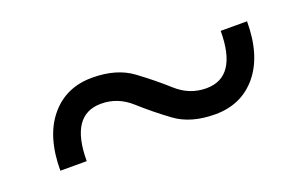

<svg xmlns="http://www.w3.org/2000/svg" viewBox="-35 -450 570 356"><g transform="rotate(-20 250.0 -272.0)"><path d="M40 -201Q40 -268 71 -305.5Q102 -343 154 -343Q202 -343 232.5 -320.5Q263 -298 288.5 -275Q314 -252 347 -252Q408 -252 408 -343H460Q460 -276 429 -238.5Q398 -201 346 -201Q298 -201 267.5 -223.5Q237 -246 211.5 -269Q186 -292 153 -292Q92 -292 92 -201Z"/></g></svg>

Font: Spectral
Style: Regular
Weight: 400
Designer: Jean-Baptiste Levee
Foundry: Production Type
Version: Version 1.002